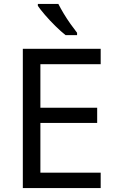

<svg xmlns="http://www.w3.org/2000/svg" viewBox="-20 -964 596 984"><path d="M496 0H97V-714H496V-635H187V-412H478V-334H187V-79H496ZM279 -944Q290 -922 306.5 -894.5Q323 -867 341.5 -841Q360 -815 375 -796V-784H316Q293 -802 264 -830.5Q235 -859 210.5 -887.5Q186 -916 174 -934V-944Z"/></svg>

Font: Noto Sans
Style: Regular
Weight: 400
Designer: Monotype Design Team
Foundry: Monotype Imaging Inc.
Version: Version 2.007